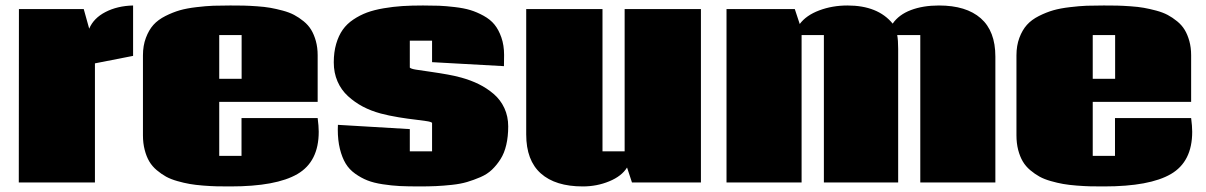

<svg xmlns="http://www.w3.org/2000/svg" viewBox="-20 -668 4414 703"><path d="M48.8 0 49.3 -634.8H286.6L306.6 -563Q322.8 -601.6 366.2 -624Q409.7 -646.5 467.3 -647.9V-463.4L327.6 -436V0Z M782.7 -379.4H864.7V-539.6H782.7ZM1143.1 -235.8Q1147 -206.1 1147 -185.5Q1147 -76.2 1069.1 -30.8Q991.2 14.6 824.2 14.6Q795.4 14.6 773.9 14.2Q752.4 13.7 724.1 11.5Q695.8 9.3 674.8 5.6Q653.8 2 629.6 -4.9Q605.5 -11.7 588.1 -21.2Q570.8 -30.8 554 -44.9Q537.1 -59.1 526.6 -76.9Q516.1 -94.7 509.8 -119.1Q503.4 -143.6 503.4 -172.4V-465.3Q503.4 -501 514.2 -529.5Q524.9 -558.1 541.7 -576.9Q558.6 -595.7 585.7 -609.4Q612.8 -623 638.4 -630.4Q664.1 -637.7 699.2 -641.8Q734.4 -646 761 -647Q787.6 -647.9 823.2 -647.9Q851.1 -647.9 872.1 -647.5Q893.1 -647 921.1 -645Q949.2 -643.1 970 -639.4Q990.7 -635.7 1015.1 -629.2Q1039.6 -622.6 1057.1 -613.3Q1074.7 -604 1091.8 -590.1Q1108.9 -576.2 1119.4 -558.8Q1129.9 -541.5 1136.5 -517.8Q1143.1 -494.1 1143.1 -465.8V-294.9H782.7V-97.2H864.3V-235.8Z M1562 -217.8H1562.5Q1558.6 -222.2 1541 -224.6Q1531.7 -226.1 1508.5 -229Q1485.4 -231.9 1472.4 -233.6Q1459.5 -235.4 1440.2 -238.5Q1420.9 -241.7 1404.8 -245.1Q1388.7 -248.5 1374 -252.4Q1337.9 -262.2 1308.3 -277.8Q1278.8 -293.5 1254.2 -315.9Q1229.5 -338.4 1215.8 -369.9Q1202.1 -401.4 1202.1 -439.5Q1202.1 -477.1 1210.9 -507.3Q1219.7 -537.6 1234.9 -559.1Q1250 -580.6 1273.7 -596.4Q1297.4 -612.3 1323.7 -622.1Q1350.1 -631.8 1384.8 -637.7Q1419.4 -643.6 1453.1 -645.8Q1486.8 -647.9 1528.8 -647.9Q1563 -647.9 1587.6 -647Q1612.3 -646 1645.5 -642.1Q1678.7 -638.2 1702.1 -631.1Q1725.6 -624 1750.5 -610.4Q1775.4 -596.7 1790.5 -578.1Q1805.7 -559.6 1815.7 -531Q1825.7 -502.4 1825.7 -466.8Q1825.7 -433.1 1825.2 -425.8L1562 -440.4V-519H1480.5V-420.4Q1484.9 -416 1502.4 -413.1Q1515.6 -411.1 1554.2 -405.5Q1592.8 -399.9 1619.6 -395Q1646.5 -390.1 1669.4 -383.8Q1704.6 -374 1733.6 -359.6Q1762.7 -345.2 1787.6 -324Q1812.5 -302.7 1826.7 -272.2Q1840.8 -241.7 1840.8 -205.1Q1840.8 -168 1833.7 -137.7Q1826.7 -107.4 1812.7 -85.4Q1798.8 -63.5 1781.5 -46.9Q1764.2 -30.3 1739.3 -19.5Q1714.4 -8.8 1690.4 -1.7Q1666.5 5.4 1634.8 8.8Q1603 12.2 1576.2 13.4Q1549.3 14.6 1514.6 14.6Q1473.6 14.6 1443.8 13.2Q1414.1 11.7 1380.9 6.6Q1347.7 1.5 1325 -7.6Q1302.2 -16.6 1280.3 -32.2Q1258.3 -47.9 1245.4 -69.6Q1232.4 -91.3 1224.6 -122.6Q1216.8 -153.8 1216.8 -193.8Q1216.8 -205.1 1217.3 -210.9L1480.5 -195.3V-113.8H1562Z M2113.8 14.6Q2013.7 14.6 1960.2 -33Q1906.7 -80.6 1906.7 -175.8V-634.8H2186V-113.8H2267.1V-634.8H2546.4V0H2293.9L2275.9 -54.7Q2256.3 -22.9 2210.9 -4.2Q2165.5 14.6 2113.8 14.6Z M3418 -647.9Q3517.6 -647.9 3571 -601.1Q3624.5 -554.2 3624.5 -460.9V0H3349.6V-539.6H3265.1Q3268.6 -521 3268.6 -488.8V0H2996.6V-539.6H2915V0H2640.1V-634.8H2890.1L2908.2 -580.1Q2931.6 -611.8 2979.5 -629.9Q3027.3 -647.9 3083 -647.9Q3194.3 -647.9 3248.5 -581.5Q3271 -614.3 3315.2 -631.1Q3359.4 -647.9 3418 -647.9Z M3981 -379.4H4063V-539.6H3981ZM4341.3 -235.8Q4345.2 -206.1 4345.2 -185.5Q4345.2 -76.2 4267.3 -30.8Q4189.5 14.6 4022.5 14.6Q3993.7 14.6 3972.2 14.2Q3950.7 13.7 3922.4 11.5Q3894 9.3 3873 5.6Q3852.1 2 3827.9 -4.9Q3803.7 -11.7 3786.4 -21.2Q3769 -30.8 3752.2 -44.9Q3735.4 -59.1 3724.9 -76.9Q3714.4 -94.7 3708 -119.1Q3701.7 -143.6 3701.7 -172.4V-465.3Q3701.7 -501 3712.4 -529.5Q3723.1 -558.1 3740 -576.9Q3756.8 -595.7 3783.9 -609.4Q3811 -623 3836.7 -630.4Q3862.3 -637.7 3897.5 -641.8Q3932.6 -646 3959.2 -647Q3985.8 -647.9 4021.5 -647.9Q4049.3 -647.9 4070.3 -647.5Q4091.3 -647 4119.4 -645Q4147.5 -643.1 4168.2 -639.4Q4189 -635.7 4213.4 -629.2Q4237.8 -622.6 4255.4 -613.3Q4272.9 -604 4290 -590.1Q4307.1 -576.2 4317.6 -558.8Q4328.1 -541.5 4334.7 -517.8Q4341.3 -494.1 4341.3 -465.8V-294.9H3981V-97.2H4062.5V-235.8Z"/></svg>

Font: Coda
Style: Heavy
Weight: 800
Version: Version 2.000; ttfautohint (v0.8) -r 50 -G 200 -x